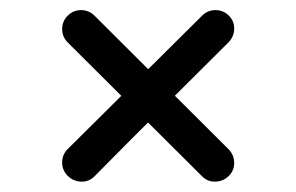

<svg xmlns="http://www.w3.org/2000/svg" viewBox="-20 -454 586 380"><path d="M380 -423Q391 -434 406.5 -434Q422 -434 433 -423Q444 -412 443.5 -396.5Q443 -381 432 -370Q366 -304 299.5 -238Q233 -172 167 -105Q167 -105 167 -105Q167 -105 167 -105Q156 -94 140.5 -94.5Q125 -95 114 -106Q103 -117 103 -132.5Q103 -148 114 -159Q247 -291 380 -423Q380 -423 380 -423Q380 -423 380 -423ZM114 -423Q125 -434 140.5 -434Q156 -434 167 -423Q233 -357 299.5 -291Q366 -225 432 -159Q443 -148 443.5 -132.5Q444 -117 433 -106Q422 -95 406.5 -94.5Q391 -94 380 -105Q313 -172 246.5 -238Q180 -304 114 -370Q103 -381 103 -396.5Q103 -412 114 -423Z"/></svg>

Font: FRB American Cursive Guidelines Extrabold
Style: Bold Italic
Weight: 800
Italic angle: -25°
Version: Version 2.0;Modular Font Editor K font №1